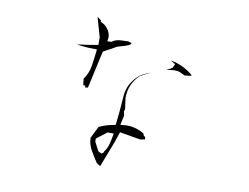

<svg xmlns="http://www.w3.org/2000/svg" viewBox="-74 -839 1149 887"><g transform="rotate(10 500.0 -395.5)"><path d="M572.3 -259.3Q556.6 -263.7 534.7 -263.7Q527.3 -263.7 505.4 -261.2L515.1 -306.6L510.7 -326.2L514.6 -334.5L507.3 -388.2V-388.7Q507.3 -453.1 554.2 -498Q578.1 -511.7 603 -523.4Q575.7 -513.7 552.2 -499Q500.5 -455.1 496.6 -393.1Q492.7 -327.6 484.4 -257.3Q458 -252.4 440.4 -247.1Q423.8 -241.7 407.7 -233.9L380.4 -178.7Q380.9 -148.9 395.5 -122.6Q411.1 -95.2 429.2 -67.9L445.8 -57.6V-57.1L446.8 -57.6Q461.9 -98.1 478 -138.2Q494.1 -178.2 509.8 -227.1L608.4 -210.4L629.4 -214.8L627.4 -228H622.1L617.2 -240.2Q596.7 -253.4 572.3 -259.3ZM758.3 -537.1 789.1 -541 787.6 -546.4Q751 -576.7 707 -589.4Q695.3 -592.3 683.1 -594.7L705.6 -581.1L698.2 -563.5Q683.6 -553.7 669.9 -547.4Q694.8 -552.7 710.2 -552.7Q725.6 -552.7 736.8 -547.6Q748 -542.5 758.3 -537.1ZM404.8 -165V-175.8V-179.2L453.6 -216.3H456.1H482.4Q477.1 -186 471.9 -165.8Q466.8 -145.5 452.6 -126.5V-123L442.4 -115.2L426.3 -123.5ZM314.9 -411.1V-402.8L328.1 -404.8L366.7 -580.1L428.7 -614.3Q447.3 -620.1 465.3 -625Q480 -629.4 489.7 -637.7V-642.1L476.1 -647Q455.6 -647 435.3 -645.5Q415 -644 399.9 -632.8L397.9 -631.3H378.9L380.4 -640.1Q381.3 -645.5 381.3 -650.9Q381.3 -671.4 365.7 -690.9Q359.4 -698.7 350.6 -705.6L333.5 -714.4V-720.7L314.9 -734.4L341.3 -642.6V-606.9Q278.8 -595.7 243.7 -592.8Q253.9 -590.8 264.2 -589.4Q294.4 -585.4 330.1 -585.4H338.4Q333.5 -540 328.1 -506.1Q322.8 -472.2 301.3 -441.4L304.7 -412.1Z"/></g></svg>

Font: Bakudai
Style: ExtraLight
Weight: 200
Version: Version 1.48